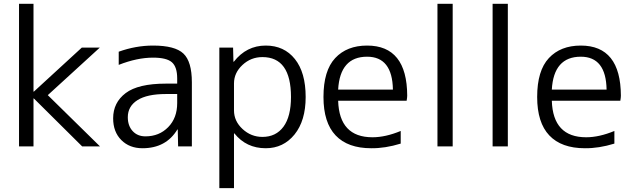

<svg xmlns="http://www.w3.org/2000/svg" viewBox="-20 -770 3330 1010"><path d="M156.2 -750V-288.1H158.2L410.2 -519.5H504.9L231.4 -269.5L505.9 0H412.1L158.2 -252H156.2V0H80.1V-750Z M912.1 -330.1V-357.4Q912.1 -418 884.3 -442.4Q856.4 -466.8 785.2 -466.8Q701.2 -466.8 604.5 -428.7V-498Q694.3 -530.3 785.2 -530.3Q900.4 -530.3 944.8 -488.3Q989.3 -446.3 989.3 -336.9V0H917L915 -88.9H913.1Q853.5 9.8 729.5 9.8Q661.1 9.8 618.2 -33.2Q575.2 -76.2 575.2 -147.5Q575.2 -230.5 641.1 -280.3Q707 -330.1 852.5 -330.1ZM912.1 -275.4H852.5Q753.9 -275.4 703.1 -243.2Q652.3 -210.9 652.3 -153.3Q652.3 -108.4 677.7 -80.6Q703.1 -52.7 745.1 -52.7Q817.4 -52.7 864.7 -101.1Q912.1 -149.4 912.1 -227.5Z M1133.8 -519.5H1206.1L1208 -445.3H1210Q1276.4 -530.3 1377.9 -530.3Q1474.6 -530.3 1531.2 -459.5Q1587.9 -388.7 1587.9 -259.8Q1587.9 -134.8 1529.3 -62.5Q1470.7 9.8 1377.9 9.8Q1275.4 9.8 1212.9 -68.4H1210.9V219.7H1133.8ZM1510.7 -259.8Q1510.7 -469.7 1360.4 -469.7Q1299.8 -469.7 1255.4 -428.2Q1210.9 -386.7 1210.9 -331.1V-189.5Q1210.9 -132.8 1255.9 -91.3Q1300.8 -49.8 1360.4 -49.8Q1431.6 -49.8 1471.2 -103.5Q1510.7 -157.2 1510.7 -259.8Z M1758.8 -240.2Q1764.6 -47.9 1939.5 -47.9Q2007.8 -47.9 2087.9 -81.1V-14.6Q2005.9 10.7 1932.6 9.8Q1809.6 9.8 1745.6 -57.6Q1681.6 -125 1681.6 -259.8Q1681.6 -398.4 1743.2 -464.4Q1804.7 -530.3 1911.1 -530.3Q2121.1 -530.3 2122.1 -266.6Q2122.1 -257.8 2119.1 -240.2ZM1758.8 -298.8H2046.9Q2043.9 -471.7 1911.1 -471.7Q1768.6 -471.7 1758.8 -298.8Z M2281.2 0V-750H2361.3V0Z M2571.3 0V-750H2651.4V0Z M2882.8 -240.2Q2888.7 -47.9 3063.5 -47.9Q3131.8 -47.9 3211.9 -81.1V-14.6Q3129.9 10.7 3056.6 9.8Q2933.6 9.8 2869.6 -57.6Q2805.7 -125 2805.7 -259.8Q2805.7 -398.4 2867.2 -464.4Q2928.7 -530.3 3035.2 -530.3Q3245.1 -530.3 3246.1 -266.6Q3246.1 -257.8 3243.2 -240.2ZM2882.8 -298.8H3170.9Q3168 -471.7 3035.2 -471.7Q2892.6 -471.7 2882.8 -298.8Z"/></svg>

Font: Mgen+ 1c regular
Style: Regular
Weight: 400
Designer: [Source Han Sans]
Ryoko NISHIZUKA  (kana & ideographs); Paul D. Hunt (Latin, Greek & Cyrillic); Wenlong ZHANG  (bopomofo
Version: Version 1.059.20150602